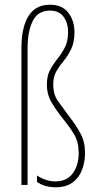

<svg xmlns="http://www.w3.org/2000/svg" viewBox="-20 -785 415 815"><path d="M296 -649Q296 -606 282.5 -577.5Q269 -549 251 -527.5Q233 -506 219.5 -483Q206 -460 206 -427Q206 -384 226 -356Q246 -328 272 -293Q304 -252 322.5 -217Q341 -182 341 -135Q341 -97 328 -63.5Q315 -30 287.5 -10Q260 10 216 10Q195 10 174 4.5Q153 -1 137 -13V-40Q175 -15 216 -15Q264 -15 289 -49.5Q314 -84 314 -135Q314 -182 295 -214Q276 -246 248 -280Q220 -315 199.5 -349Q179 -383 179 -427Q179 -463 192.5 -488Q206 -513 224 -535.5Q242 -558 255.5 -584Q269 -610 269 -649Q269 -687 250 -713.5Q231 -740 192 -740Q141 -740 119 -696Q97 -652 97 -578V0H71V-581Q71 -669 101 -717Q131 -765 192 -765Q244 -765 270 -731Q296 -697 296 -649Z"/></svg>

Font: Noto Sans Hebrew ExtraCondensed Thin
Style: Regular
Weight: 100
Width: 2
Designer: Monotype Design Team
Foundry: Monotype Imaging Inc.
Version: Version 2.004; ttfautohint (v1.8.4.7-5d5b)